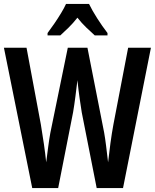

<svg xmlns="http://www.w3.org/2000/svg" viewBox="-26 -957 788 977"><path d="M742 -714 600 0H466L390 -385Q386 -410 379.5 -454.5Q373 -499 368 -549Q364 -515 358 -468Q352 -421 346 -386L270 0H138L-6 -714H109L182 -323Q190 -276 197.5 -223.5Q205 -171 209 -131Q214 -170 219.5 -211.5Q225 -253 230 -280L319 -714H419L504 -282Q509 -254 514 -214Q519 -174 524 -131Q529 -177 536 -228.5Q543 -280 551 -323L626 -714ZM427 -937Q443 -904 468.5 -864Q494 -824 521 -789V-777H456Q437 -794 413 -817Q389 -840 368 -867Q346 -839 322 -815.5Q298 -792 281 -777H216V-789Q232 -810 250.5 -837Q269 -864 285 -890.5Q301 -917 310 -937Z"/></svg>

Font: Noto Sans Sinhala ExtraCondensed SemiBold
Style: Regular
Weight: 600
Width: 2
Designer: Jelle Bosma - Monotype Design Team
Foundry: Monotype Imaging Inc.
Version: Version 2.006; ttfautohint (v1.8.4.7-5d5b)